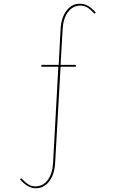

<svg xmlns="http://www.w3.org/2000/svg" viewBox="-20 -807 640 1027"><path d="M172 200Q201 200 223.5 183Q246 166 259.5 135Q273 104 275 63L304 -450H385L386 -460H304L315 -650Q318 -709 344 -743Q370 -777 410 -777Q430 -777 447 -767Q464 -757 486 -733L492 -740Q470 -765 450 -776Q430 -787 407 -787Q364 -787 335.5 -749.5Q307 -712 304 -650L294 -460H202L201 -450H292L264 63Q261 121 235.5 155.5Q210 190 169 190Q150 190 133 180Q116 170 93 146L87 153Q110 178 130 189Q150 200 172 200Z"/></svg>

Font: Jost Thin
Style: Regular
Weight: 250
Version: Version 3.710